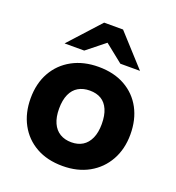

<svg xmlns="http://www.w3.org/2000/svg" viewBox="-135 -847 883 964"><g transform="rotate(20 306.5 -365.0)"><path d="M306 9Q224 9 164.5 -24.5Q105 -58 72.5 -118Q40 -178 40 -256Q40 -336 73.5 -395.5Q107 -455 167.5 -488Q228 -521 308 -521Q390 -521 449.5 -487.5Q509 -454 541 -394.5Q573 -335 573 -256Q573 -178 539.5 -118Q506 -58 446 -24.5Q386 9 306 9ZM307 -118Q342 -118 367 -133.5Q392 -149 406 -180Q420 -211 420 -256Q420 -302 406.5 -333Q393 -364 368 -379Q343 -394 307 -394Q272 -394 246 -379Q220 -364 206 -333Q192 -302 192 -256Q192 -211 206 -180Q220 -149 246 -133.5Q272 -118 307 -118ZM404 -573 285 -668 257 -739H358L509 -573ZM106 -573 257 -739H358L330 -668L211 -573Z"/></g></svg>

Font: REM Medium SemiBold
Style: Regular
Weight: 600
Version: Version 1.005;gftools[0.9.28]